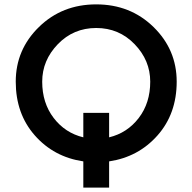

<svg xmlns="http://www.w3.org/2000/svg" viewBox="-20 -736 880 878"><path d="M479 2V122H361V2Q226 -18 139 -117Q52 -216 52 -362.5Q52 -509 158 -612.5Q264 -716 420 -716Q576 -716 682 -612.5Q788 -509 788 -362.5Q788 -216 700.5 -117Q613 -18 479 2ZM361 -220H479V-108Q562 -128 614.5 -196.5Q667 -265 667 -362.5Q667 -460 595.5 -534Q524 -608 420 -608Q316 -608 244.5 -534Q173 -460 173 -362.5Q173 -265 225.5 -196.5Q278 -128 361 -108Z"/></svg>

Font: Montserrat Alternates
Style: Regular
Weight: 400
Designer: Julieta Ulanovsky
Foundry: Julieta Ulanovsky
Version: Version 2.001